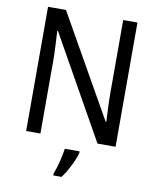

<svg xmlns="http://www.w3.org/2000/svg" viewBox="-99 -790 888 1087"><g transform="rotate(10 345.0 -246.5)"><path d="M602 0H498L167 -589H163Q165 -552 167.5 -505.5Q170 -459 170 -413V0H88V-714H191L522 -130H526Q524 -161 522 -211Q520 -261 520 -302V-714H602ZM406 70Q401 91 389 118Q377 145 362 172.5Q347 200 330 221H283V209Q290 192 298 165Q306 138 312 110Q318 82 321 61H406Z"/></g></svg>

Font: Noto Sans Ethiopic SemCond
Style: Regular
Weight: 400
Width: 4
Designer: Monotype Design Team
Foundry: Monotype Imaging Inc.
Version: Version 2.102; ttfautohint (v1.8.4.7-5d5b)